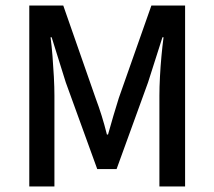

<svg xmlns="http://www.w3.org/2000/svg" viewBox="-20 -675 776 695"><path d="M86 0V-655H209L326 -320Q338 -288 348 -256Q358 -224 367 -188H371Q381 -224 390.5 -256Q400 -288 410 -320L528 -655H650V0H557V-329Q557 -359 559 -397Q561 -435 564.5 -472.5Q568 -510 572 -540H568L516 -377L402 -63H332L218 -377L167 -540H163Q167 -510 170 -472.5Q173 -435 175 -397Q177 -359 177 -329V0Z"/></svg>

Font: Source Sans 3 Medium
Style: Regular
Weight: 500
Designer: Paul D. Hunt
Foundry: Adobe
Version: Version 3.052;hotconv 1.1.0;makeotfexe 2.6.0